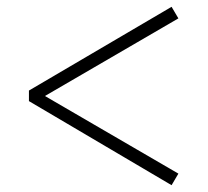

<svg xmlns="http://www.w3.org/2000/svg" viewBox="-20 -640 611 564"><path d="M65 -343 484 -96 504 -130 112 -358 504 -586 484 -620 65 -374Z"/></svg>

Font: Noto Serif CJK SC ExtraLight
Style: Regular
Weight: 200
Designer: Ryoko NISHIZUKA 西塚涼子 (kana & ideographs); Frank Grießhammer (Latin, Greek & Cyrillic); Wenlong ZHANG 张文龙 (bopomofo); San
Foundry: Adobe
Version: Version 2.001;hotconv 1.1.0;makeotfexe 2.6.0